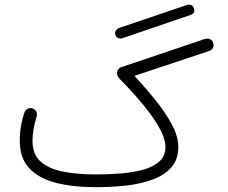

<svg xmlns="http://www.w3.org/2000/svg" viewBox="-20 -776 970 816"><path d="M470.2 -627.9Q467.3 -637.7 472.4 -646Q477.5 -654.3 486.3 -657.2L775.9 -755.4Q784.7 -757.8 793.2 -754.2Q801.8 -750.5 804.2 -740.7Q811 -719.7 789.6 -712.4L499.5 -613.3Q490.2 -610.4 481.9 -614.3Q473.6 -618.2 470.2 -627.9ZM64 -178.2Q64 -240.7 84.5 -299.8Q89.8 -311 100.6 -314.9Q111.3 -318.8 121.1 -314Q143.1 -303.2 134.8 -277.3Q118.2 -224.6 118.2 -176.8Q118.2 -121.1 151.6 -90.3Q185.1 -59.6 245.6 -47.1Q306.2 -34.7 386.7 -34.7Q440.9 -34.7 493.4 -38.8Q545.9 -43 588.9 -54.9Q631.8 -66.9 657.5 -90.1Q683.1 -113.3 683.1 -151.4Q683.1 -180.7 665.3 -216.8Q647.5 -252.9 618.9 -291.7Q590.3 -330.6 556.9 -367.9Q523.4 -405.3 492.2 -437Q485.4 -444.3 481.4 -450.2Q477.5 -456.1 477.5 -464.8Q477.5 -484.9 497.6 -491.2L849.1 -609.9Q862.8 -614.3 873 -609.4Q883.3 -604.5 886.2 -592.8Q889.6 -581.1 884.5 -571.8Q879.4 -562.5 868.2 -559.1L551.3 -453.6Q595.2 -406.7 638.2 -353.8Q681.2 -300.8 709.5 -248.8Q737.8 -196.8 737.8 -150.9Q737.8 -98.6 708.5 -65.2Q679.2 -31.7 629.4 -13.2Q579.6 5.4 516.8 12.5Q454.1 19.5 387.2 19.5Q291 19.5 218 1Q145 -17.6 104.5 -60.8Q64 -104 64 -178.2Z"/></svg>

Font: Mikhak-FD Light
Style: Regular
Weight: 300
Designer: Amin Abedi
Version: Version 3.2